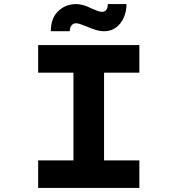

<svg xmlns="http://www.w3.org/2000/svg" viewBox="-20 -921 871 941"><path d="M167 0V-135H340V-565H167V-700H663V-565H490V-135H663V0ZM491 -768Q470 -768 449 -774.5Q428 -781 405 -791Q387 -798 374.5 -802.5Q362 -807 352 -807Q339 -807 330.5 -796.5Q322 -786 322 -768H229Q229 -831 265 -866Q301 -901 353 -901Q371 -901 389.5 -895.5Q408 -890 432 -878Q448 -871 459.5 -867Q471 -863 480 -863Q494 -863 501.5 -873.5Q509 -884 508 -901H600Q600 -865 586.5 -834.5Q573 -804 548.5 -786Q524 -768 491 -768Z"/></svg>

Font: Lexend Tera SemiBold
Style: Regular
Weight: 600
Version: Version 1.007